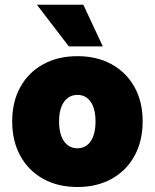

<svg xmlns="http://www.w3.org/2000/svg" viewBox="-20 -750 636 788"><path d="M131.5 -730.5H322L402 -559.5H262.5ZM30 -252Q30 -332.5 63.5 -392.8Q97 -453 157.2 -486.2Q217.5 -519.5 298 -519.5Q378 -519.5 438.2 -486.2Q498.5 -453 532 -392.8Q565.5 -332.5 565.5 -252Q565.5 -171 532 -110.2Q498.5 -49.5 438.2 -16Q378 17.5 298 17.5Q217.5 17.5 157.2 -16Q97 -49.5 63.5 -110.2Q30 -171 30 -252ZM372 -252Q372 -303.5 352.2 -332Q332.5 -360.5 298 -360.5Q263 -360.5 242.8 -332Q222.5 -303.5 222.5 -252Q222.5 -199 242.8 -170.2Q263 -141.5 298 -141.5Q332.5 -141.5 352.2 -170.2Q372 -199 372 -252Z"/></svg>

Font: Overused Grotesk Black
Style: Regular
Weight: 900
Version: Version 0.004